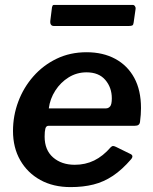

<svg xmlns="http://www.w3.org/2000/svg" viewBox="-20 -753 624 783"><path d="M268 10Q197 10 144.5 -19Q92 -48 62.5 -99.5Q33 -151 33 -219Q33 -281 54.5 -338.5Q76 -396 116 -441.5Q156 -487 211 -513.5Q266 -540 333 -540Q400 -540 450 -513Q500 -486 527.5 -435.5Q555 -385 555 -312Q555 -299 554 -285Q553 -271 551 -256Q550 -248 545 -244Q540 -240 529 -240H178Q168 -240 165 -228.5Q162 -217 162 -196Q162 -141 196.5 -111Q231 -81 285 -81Q328 -81 364 -98.5Q400 -116 432 -153Q437 -158 442 -157.5Q447 -157 453 -154L510 -126Q527 -119 515 -104Q478 -61 440.5 -36Q403 -11 361 -0.5Q319 10 268 10ZM412 -311Q422 -311 429 -319Q436 -327 436 -352Q436 -396 409.5 -427Q383 -458 333 -458Q293 -458 260 -437.5Q227 -417 205.5 -383.5Q184 -350 179 -311ZM533 -717 525 -661Q524 -652 520 -649.5Q516 -647 505 -647H200Q191 -647 187.5 -653Q184 -659 185 -667L192 -723Q194 -730 195.5 -731.5Q197 -733 202 -733H521Q527 -733 530.5 -727.5Q534 -722 533 -717Z"/></svg>

Font: Libre Franklin Thin SemiBold
Style: Italic
Weight: 600
Italic angle: -8°
Version: Version 3.000